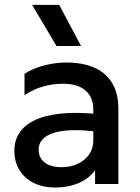

<svg xmlns="http://www.w3.org/2000/svg" viewBox="-20 -780 592 814"><path d="M213.9 15Q162.3 15 123.3 -4.2Q84.3 -23.4 62.6 -58.7Q40.9 -93.9 40.9 -142.1Q40.9 -182.7 61.4 -215.2Q82 -247.8 125.2 -269.3Q168.5 -290.8 236.6 -298.2Q304.7 -305.7 399.8 -295.9L402 -220Q333.9 -229.7 285 -228Q236 -226.3 204.8 -215.7Q173.6 -205.1 158.7 -187.3Q143.8 -169.5 143.8 -146.4Q143.8 -110.6 169.6 -90.9Q195.5 -71.2 240.4 -71.2Q278.8 -71.2 309.3 -85.3Q339.8 -99.4 357.7 -124.9Q375.6 -150.4 375.6 -184.8V-316.4Q375.6 -349.4 361.4 -373.8Q347.2 -398.2 318.6 -411.6Q289.9 -425 246.2 -425Q205.6 -425 163.8 -413.6Q121.9 -402.2 83.9 -376.5V-467.5Q127 -493.5 173 -504.2Q219.1 -515 261.6 -515Q330.5 -515 379.8 -493.3Q429.1 -471.6 455.5 -427.7Q481.9 -383.8 481.9 -317.5V0H383.1V-58.5Q357.9 -22.9 313.5 -4Q269.2 15 213.9 15ZM219.5 -585 116.1 -759.5H230.9L323.5 -585Z"/></svg>

Font: Geologica-Sharp
Style: Regular
Weight: 100
Designer: Sindre Bremnes, Frode Helland
Foundry: Monokrom Skriftforlag AS
Version: Version 1.010;gftools[0.9.28]